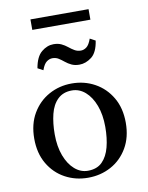

<svg xmlns="http://www.w3.org/2000/svg" viewBox="-92 -897 749 973"><g transform="rotate(-10 282.5 -410.5)"><path d="M282 -475Q347 -475 400.5 -445.5Q454 -416 486 -361.5Q518 -307 518 -232Q518 -157 486 -102.5Q454 -48 400.5 -19Q347 10 282 10Q218 10 164.5 -19Q111 -48 79 -102.5Q47 -157 47 -232Q47 -307 79 -361.5Q111 -416 164.5 -445.5Q218 -475 282 -475ZM287 -25Q334 -25 361 -52Q388 -79 400 -125Q412 -171 412 -229Q412 -292 394 -339.5Q376 -387 345.5 -413.5Q315 -440 277 -440Q232 -440 204 -413Q176 -386 164.5 -339.5Q153 -293 153 -236Q153 -173 171 -125.5Q189 -78 219.5 -51.5Q250 -25 287 -25ZM338 -562Q315 -562 298 -570Q281 -578 267 -589.5Q253 -601 239.5 -609.5Q226 -618 208 -618Q193 -618 178.5 -607.5Q164 -597 153 -566L125 -581Q135 -639 164 -663Q193 -687 226 -687Q249 -687 266 -679Q283 -671 297 -659.5Q311 -648 325.5 -639.5Q340 -631 358 -631Q373 -631 387 -641.5Q401 -652 412 -683L440 -668Q431 -608 401 -585Q371 -562 338 -562ZM133 -777V-831H432V-777Z"/></g></svg>

Font: Brygada 1918 Medium
Style: Regular
Weight: 500
Designer: Mateusz Machalski | Borys Kosmynka | Przemek Hoffer
Foundry: NIEPODLEGLA 2018
Version: Version 3.006